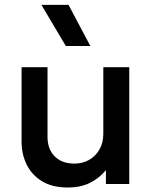

<svg xmlns="http://www.w3.org/2000/svg" viewBox="-20 -780 644 814"><path d="M267.5 15Q201 15 157.8 -11.8Q114.5 -38.5 93 -82.5Q71.5 -126.5 71.5 -178.5V-495H181.5V-199Q181.5 -148 211.8 -117.2Q242 -86.5 295.5 -86.5Q330.5 -86.5 358 -102.2Q385.5 -118 401.8 -146.5Q418 -175 418 -212.5V-495H528V0H429V-58.5Q400 -23.5 360.2 -4.2Q320.5 15 267.5 15ZM259 -585 155.5 -759.5H270.5L363 -585Z"/></svg>

Font: Geologica Thin Roman
Style: Regular
Weight: 400
Version: Version 1.010;gftools[0.9.28]